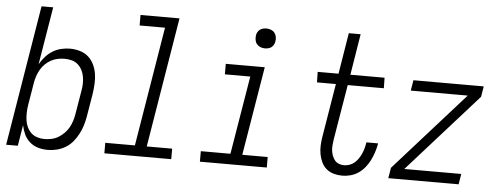

<svg xmlns="http://www.w3.org/2000/svg" viewBox="-49 -864 2599 1001"><g transform="rotate(5 1250.0 -363.5)"><path d="M229 8Q202 8 177.5 1Q153 -6 134 -22.5Q115 -39 104.5 -61.5Q94 -84 89 -109L71 0H10L131 -735H192L142 -433Q155 -455 171.5 -473.5Q188 -492 208.5 -504.5Q229 -517 252.5 -522.5Q276 -528 298 -528Q325 -528 350.5 -520.5Q376 -513 394.5 -496.5Q413 -480 424 -457Q435 -434 439 -408.5Q443 -383 441.5 -356Q440 -329 436 -302L416 -182Q412 -159 405 -136Q398 -113 386.5 -91Q375 -69 359 -49.5Q343 -30 321.5 -17Q300 -4 276 2Q252 8 229 8ZM206 -47Q224 -47 243 -51Q262 -55 278.5 -65Q295 -75 309 -89Q323 -103 332.5 -120Q342 -137 347.5 -155Q353 -173 356 -191L376 -311Q380 -331 380.5 -350Q381 -369 378 -387.5Q375 -406 366.5 -422.5Q358 -439 344.5 -451Q331 -463 313 -468Q295 -473 275 -473Q258 -473 240 -469.5Q222 -466 205 -457Q188 -448 174 -434.5Q160 -421 150.5 -404.5Q141 -388 135 -370.5Q129 -353 126 -335L106 -215Q103 -195 102.5 -175.5Q102 -156 104.5 -137Q107 -118 115 -101Q123 -84 136 -71.5Q149 -59 167.5 -53Q186 -47 206 -47Z M874 0H524V-55H679L782 -680H649V-735H853L741 -55H874Z M1374 0H1024V-55H1179L1247 -465H1114V-520H1318L1241 -55H1374ZM1310 -618Q1297 -618 1286 -622.5Q1275 -627 1267.5 -636Q1260 -645 1258 -657.5Q1256 -670 1258 -683Q1259 -691 1264 -699.5Q1269 -708 1276.5 -713Q1284 -718 1292.5 -720Q1301 -722 1309 -722Q1322 -722 1333.5 -717.5Q1345 -713 1352 -704Q1359 -695 1361.5 -682.5Q1364 -670 1361 -657Q1360 -649 1355 -640.5Q1350 -632 1343 -627Q1336 -622 1327 -620Q1318 -618 1310 -618Z M1770 8Q1747 8 1725 2Q1703 -4 1686.5 -18Q1670 -32 1660.5 -52Q1651 -72 1647 -94Q1643 -116 1644 -139.5Q1645 -163 1649 -186L1695 -465H1596L1595 -520H1704L1739 -735H1801L1766 -520H1945L1946 -465H1757L1709 -177Q1707 -162 1705.5 -147.5Q1704 -133 1705.5 -119Q1707 -105 1712 -91.5Q1717 -78 1725.5 -67.5Q1734 -57 1747 -52Q1760 -47 1774 -47Q1788 -47 1802.5 -52Q1817 -57 1828.5 -67Q1840 -77 1848.5 -89.5Q1857 -102 1863 -115.5Q1869 -129 1873 -143Q1877 -157 1879 -171L1880 -176H1941L1940 -169Q1936 -148 1929 -127Q1922 -106 1912 -86Q1902 -66 1887.5 -48Q1873 -30 1854 -17Q1835 -4 1813 2Q1791 8 1770 8Z M2010 0 2019 -55 2385 -465H2087L2096 -520H2464L2455 -465L2089 -55H2387L2378 0Z"/></g></svg>

Font: Iosevka Light Oblique
Style: Regular
Weight: 300
Italic angle: -9°
Monospace: yes
Designer: Belleve Invis
Foundry: Belleve Invis
Version: Version 32.5.0; ttfautohint (v1.8.4)